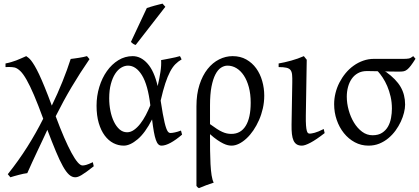

<svg xmlns="http://www.w3.org/2000/svg" viewBox="-20 -772 2264 1037"><path d="M486.3 126Q463.4 144 447.5 155.5Q431.6 167 420.4 173.6Q409.2 180.2 401.1 182.9Q393.1 185.5 386.2 185.5Q368.7 185.5 352.8 171.1Q336.9 156.7 319.6 125.7Q302.2 94.7 282 46.1Q261.7 -2.4 235.8 -70.8Q224.6 -46.4 210.7 -16.8Q196.8 12.7 182.1 43.7Q167.5 74.7 153.3 105.5Q139.2 136.2 127.4 163.1Q117.7 164.1 105.7 166.7Q93.8 169.4 81.3 172.6Q68.8 175.8 56.9 179.2Q44.9 182.6 36.1 185.5L22 168.9Q80.1 96.2 127.7 20.8Q175.3 -54.7 213.4 -130.9Q185.5 -207 163.6 -258.3Q141.6 -309.6 123.5 -341.3Q105.5 -373 90.1 -387.9Q74.7 -402.8 60.1 -407.2Q54.2 -408.7 45.9 -409.4Q37.6 -410.2 29.3 -410.2Q20 -410.2 9.8 -409.7V-429.2Q27.3 -432.6 41 -436.8Q54.7 -440.9 67.4 -445.6Q80.1 -450.2 92.8 -456.1Q105.5 -461.9 121.6 -468.8Q127.4 -464.8 134 -459.7Q140.6 -454.6 148.7 -444.3Q156.7 -434.1 167.2 -416.5Q177.7 -398.9 191.2 -370.6Q204.6 -342.3 221.4 -301Q238.3 -259.8 259.8 -201.7Q291 -265.6 317.1 -330.6Q343.3 -395.5 361.8 -453.6Q371.1 -454.6 382.6 -456.3Q394 -458 406 -459.7Q418 -461.4 429.4 -463.9Q440.9 -466.3 449.7 -468.8L463.4 -452.6Q411.6 -377.4 366.7 -301.8Q321.8 -226.1 280.8 -144Q304.7 -79.6 326.2 -30Q347.7 19.5 366 53.2Q384.3 86.9 399.2 104.2Q414.1 121.6 425.3 121.6Q429.2 121.6 433.8 121.1Q438.5 120.6 445.1 118.7Q451.7 116.7 460.4 113.3Q469.2 109.9 481.4 104Z M666.5 -57.6Q685.5 -57.6 703.6 -70.3Q721.7 -83 737.8 -103.8Q753.9 -124.5 767.6 -150.6Q781.2 -176.8 792 -203.1Q778.8 -313.5 746.8 -365.5Q714.8 -417.5 671.4 -417.5Q652.8 -417.5 634.8 -406.7Q616.7 -396 602.3 -374Q587.9 -352.1 578.9 -318.8Q569.8 -285.6 569.8 -240.7Q569.8 -206.1 576.4 -173.1Q583 -140.1 595.5 -114.5Q607.9 -88.9 625.7 -73.2Q643.6 -57.6 666.5 -57.6ZM960.9 -451.2Q942.4 -440.4 927.2 -425.3Q912.1 -410.2 898.7 -384.8Q885.3 -359.4 872.8 -321.8Q860.4 -284.2 847.7 -228.5Q854 -187.5 859.1 -158.7Q864.3 -129.9 868.9 -110.6Q873.5 -91.3 877.7 -79.8Q881.8 -68.4 885.7 -62.7Q889.6 -57.1 893.6 -55.4Q897.5 -53.7 901.4 -53.7Q909.2 -53.7 924.6 -56.9Q939.9 -60.1 957.5 -66.9Q958.5 -62.5 960 -57.6Q961.4 -52.7 963.4 -44.9Q929.7 -16.1 901.4 -0.7Q873 14.6 852.5 14.6Q842.3 14.6 835 7.3Q827.6 0 821.8 -16.6Q815.9 -33.2 811 -60.3Q806.2 -87.4 801.3 -127Q764.2 -54.2 723.4 -19.8Q682.6 14.6 648.4 14.6Q619.1 14.6 592.5 1Q565.9 -12.7 545.7 -39.8Q525.4 -66.9 513.4 -107.4Q501.5 -147.9 501.5 -201.2Q501.5 -253.9 516.4 -302.5Q531.2 -351.1 557.4 -387.9Q583.5 -424.8 619.1 -446.8Q654.8 -468.8 696.8 -468.8Q741.2 -468.8 777.1 -428.2Q813 -387.7 831.5 -307.1Q840.8 -346.2 846.4 -382.6Q852.1 -418.9 850.1 -447.3Q860.8 -449.2 873.5 -451.7Q886.2 -454.1 899.9 -456.8Q913.6 -459.5 926.8 -462.4Q939.9 -465.3 951.7 -468.8Q955.6 -463.4 957 -459Q958.5 -454.6 960.9 -451.2ZM712.9 -529.3Q709 -530.3 706.1 -531.5Q703.1 -532.7 700.2 -534.7Q697.3 -536.6 694.3 -539.1Q691.4 -541.5 687 -545.4L772.9 -728.5Q780.8 -731.4 791.5 -734.6Q802.2 -737.8 814 -741.2Q825.7 -744.6 837.2 -747.3Q848.6 -750 857.9 -752.4L873 -735.4Z M1114.3 -101.6Q1135.7 -85.9 1151.6 -75.7Q1167.5 -65.4 1180.7 -59.6Q1193.8 -53.7 1205.3 -51.3Q1216.8 -48.8 1229.5 -48.8Q1280.3 -48.8 1307.1 -92.3Q1334 -135.7 1334 -217.3Q1334 -264.2 1324 -301.3Q1314 -338.4 1296.9 -364.3Q1279.8 -390.1 1257.1 -403.8Q1234.4 -417.5 1209 -417.5Q1190.9 -417.5 1173.8 -406.5Q1156.7 -395.5 1143.6 -370.4Q1130.4 -345.2 1122.3 -304.2Q1114.3 -263.2 1114.3 -203.1ZM1407.2 -255.4Q1407.2 -220.2 1399.7 -186.8Q1392.1 -153.3 1378.9 -123.3Q1365.7 -93.3 1348.4 -67.9Q1331.1 -42.5 1311.3 -24.2Q1291.5 -5.9 1270.8 4.4Q1250 14.6 1230.5 14.6Q1221.7 14.6 1210.7 12.2Q1199.7 9.8 1185.5 2.9Q1171.4 -3.9 1153.8 -15.9Q1136.2 -27.8 1114.3 -47.4V-34.7Q1114.3 2.4 1114.7 41Q1115.2 79.6 1116.9 113.8Q1118.7 147.9 1122.8 174.6Q1127 201.2 1134.3 214.4Q1111.8 221.7 1093.5 228.5Q1075.2 235.4 1054.7 244.1Q1049.3 241.7 1047.1 239.3Q1044.9 236.8 1041 232.4V-197.8Q1041 -263.7 1057.4 -314.2Q1073.7 -364.7 1101.1 -399.2Q1128.4 -433.6 1163.6 -451.2Q1198.7 -468.8 1236.3 -468.8Q1278.3 -468.8 1310.3 -450.7Q1342.3 -432.6 1363.8 -402.8Q1385.3 -373 1396.2 -334.5Q1407.2 -295.9 1407.2 -255.4Z M1733.4 -53.2Q1688.5 -18.1 1657.7 -1.7Q1627 14.6 1610.8 14.6Q1593.8 14.6 1582.8 7.8Q1571.8 1 1565.4 -12.9Q1559.1 -26.9 1556.6 -48.3Q1554.2 -69.8 1554.7 -99.1L1558.6 -326.7Q1559.1 -352.1 1557.6 -368.2Q1556.2 -384.3 1549.1 -393.6Q1542 -402.8 1526.9 -406.2Q1511.7 -409.7 1484.9 -409.7V-429.2Q1516.6 -434.6 1552.7 -444.6Q1588.9 -454.6 1621.1 -468.8L1636.7 -449.2L1631.8 -147.9Q1631.3 -114.3 1632.8 -94.7Q1634.3 -75.2 1637.2 -65.2Q1640.1 -55.2 1644.3 -52.7Q1648.4 -50.3 1653.8 -50.3Q1661.1 -50.3 1679.4 -54.9Q1697.8 -59.6 1728.5 -75.2Z M2096.7 -185.5Q2096.7 -219.7 2089.6 -250.5Q2082.5 -281.2 2071.5 -306.9Q2060.5 -332.5 2046.9 -353Q2033.2 -373.5 2020.5 -387.2Q2001 -387.7 1985.4 -387.9Q1969.7 -388.2 1961.4 -388.2Q1933.6 -388.2 1913.1 -376.7Q1892.6 -365.2 1879.4 -345.9Q1866.2 -326.7 1859.6 -301.8Q1853 -276.9 1853 -250Q1853 -213.9 1863.3 -177Q1873.5 -140.1 1891.8 -109.9Q1910.2 -79.6 1935.8 -60.5Q1961.4 -41.5 1992.2 -41.5Q2023.4 -41.5 2043.7 -54.7Q2064 -67.9 2075.7 -88.6Q2087.4 -109.4 2092 -135Q2096.7 -160.6 2096.7 -185.5ZM2224.1 -454.6Q2209.5 -431.2 2199 -417.5Q2188.5 -403.8 2179.4 -396.5Q2170.4 -389.2 2161.1 -387.2Q2151.9 -385.3 2139.2 -385.3Q2123.5 -385.3 2102.3 -385.5Q2081.1 -385.7 2058.1 -386.2L2065.4 -383.3Q2119.6 -344.2 2143.8 -302.5Q2168 -260.7 2168 -207Q2168 -187.5 2162.1 -163.6Q2156.2 -139.6 2144.8 -115Q2133.3 -90.3 2116.5 -67.1Q2099.6 -43.9 2077.6 -25.6Q2055.7 -7.3 2028.8 3.7Q2002 14.6 1970.2 14.6Q1930.2 14.6 1896.2 -3.7Q1862.3 -22 1837.4 -53Q1812.5 -84 1798.6 -124.5Q1784.7 -165 1784.7 -209.5Q1784.7 -239.3 1792 -269Q1799.3 -298.8 1813.2 -325.9Q1827.1 -353 1846.4 -376.5Q1865.7 -399.9 1889.9 -417.2Q1914.1 -434.6 1941.9 -444.3Q1969.7 -454.1 2000.5 -454.1H2149.9Q2164.6 -454.1 2173.3 -454.3Q2182.1 -454.6 2188.2 -456.1Q2194.3 -457.5 2199.5 -460.4Q2204.6 -463.4 2211.9 -468.8Z"/></svg>

Font: Gentium Plus
Style: Regular
Weight: 400
Designer: J. Victor Gaultney, Annie Olsen, Iska Routamaa
Foundry: SIL International
Version: Version 1.510